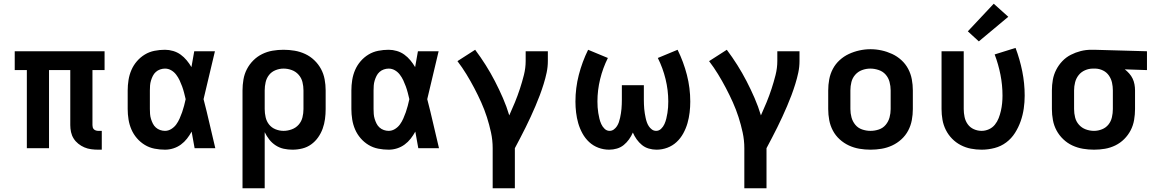

<svg xmlns="http://www.w3.org/2000/svg" viewBox="-20 -795 6190 1030"><path d="M507 8Q488 8 469 5.5Q450 3 432.5 -4.5Q415 -12 400 -24Q385 -36 375 -52Q365 -68 361 -86.5Q357 -105 357 -124V-419H243V0H124V-419H59V-520H541V-419H476V-124Q476 -118 477.5 -112Q479 -106 483.5 -101.5Q488 -97 494.5 -95Q501 -93 507 -93H526V8Z M865 8Q837 8 809 2.5Q781 -3 757 -17.5Q733 -32 714.5 -53.5Q696 -75 685 -100.5Q674 -126 669.5 -154Q665 -182 665 -210V-310Q665 -338 669.5 -366Q674 -394 685 -419.5Q696 -445 714.5 -466.5Q733 -488 757 -502.5Q781 -517 809 -522.5Q837 -528 865 -528Q887 -528 909 -521.5Q931 -515 949 -502Q967 -489 981.5 -471.5Q996 -454 1007 -435Q1011 -456 1014.5 -477.5Q1018 -499 1022 -520H1133Q1117 -456 1102.5 -391.5Q1088 -327 1072 -263Q1089 -198 1104 -132Q1119 -66 1135 0H1024Q1020 -22 1016 -44.5Q1012 -67 1008 -89Q997 -69 983 -51Q969 -33 950.5 -19.5Q932 -6 910 1Q888 8 865 8ZM865 -93Q883 -93 899 -103Q915 -113 925.5 -127.5Q936 -142 943.5 -159Q951 -176 957 -193Q963 -210 967.5 -227.5Q972 -245 976 -263Q972 -280 967.5 -297.5Q963 -315 957 -331.5Q951 -348 943.5 -364Q936 -380 925 -394.5Q914 -409 898.5 -418Q883 -427 865 -427Q852 -427 839 -422.5Q826 -418 816 -409Q806 -400 800 -388Q794 -376 790 -363Q786 -350 785 -336.5Q784 -323 784 -310V-210Q784 -197 785 -183.5Q786 -170 790 -157Q794 -144 800 -132Q806 -120 816 -111Q826 -102 839 -97.5Q852 -93 865 -93Z M1281 215V-310Q1281 -339 1286 -368.5Q1291 -398 1304.5 -424Q1318 -450 1339 -471Q1360 -492 1386.5 -505Q1413 -518 1442 -523Q1471 -528 1501 -528Q1531 -528 1560.5 -523Q1590 -518 1617 -505.5Q1644 -493 1666 -472Q1688 -451 1702 -425Q1716 -399 1721.5 -369.5Q1727 -340 1727 -310V-210Q1727 -183 1723.5 -156.5Q1720 -130 1711 -105Q1702 -80 1686.5 -58Q1671 -36 1649.5 -20.5Q1628 -5 1602 1.5Q1576 8 1549 8Q1525 8 1502 3Q1479 -2 1459 -15Q1439 -28 1424.5 -46.5Q1410 -65 1400 -86V215ZM1501 -93Q1523 -93 1545 -101Q1567 -109 1582 -126Q1597 -143 1602.5 -165Q1608 -187 1608 -210V-310Q1608 -333 1602.5 -355Q1597 -377 1582 -394Q1567 -411 1545.5 -419Q1524 -427 1501 -427Q1479 -427 1458 -418.5Q1437 -410 1423.5 -393Q1410 -376 1405 -354Q1400 -332 1400 -310V-210Q1400 -188 1405 -166Q1410 -144 1423.5 -127Q1437 -110 1458 -101.5Q1479 -93 1501 -93Z M2065 8Q2037 8 2009 2.5Q1981 -3 1957 -17.5Q1933 -32 1914.5 -53.5Q1896 -75 1885 -100.5Q1874 -126 1869.5 -154Q1865 -182 1865 -210V-310Q1865 -338 1869.5 -366Q1874 -394 1885 -419.5Q1896 -445 1914.5 -466.5Q1933 -488 1957 -502.5Q1981 -517 2009 -522.5Q2037 -528 2065 -528Q2087 -528 2109 -521.5Q2131 -515 2149 -502Q2167 -489 2181.5 -471.5Q2196 -454 2207 -435Q2211 -456 2214.5 -477.5Q2218 -499 2222 -520H2333Q2317 -456 2302.5 -391.5Q2288 -327 2272 -263Q2289 -198 2304 -132Q2319 -66 2335 0H2224Q2220 -22 2216 -44.5Q2212 -67 2208 -89Q2197 -69 2183 -51Q2169 -33 2150.5 -19.5Q2132 -6 2110 1Q2088 8 2065 8ZM2065 -93Q2083 -93 2099 -103Q2115 -113 2125.5 -127.5Q2136 -142 2143.5 -159Q2151 -176 2157 -193Q2163 -210 2167.5 -227.5Q2172 -245 2176 -263Q2172 -280 2167.5 -297.5Q2163 -315 2157 -331.5Q2151 -348 2143.5 -364Q2136 -380 2125 -394.5Q2114 -409 2098.5 -418Q2083 -427 2065 -427Q2052 -427 2039 -422.5Q2026 -418 2016 -409Q2006 -400 2000 -388Q1994 -376 1990 -363Q1986 -350 1985 -336.5Q1984 -323 1984 -310V-210Q1984 -197 1985 -183.5Q1986 -170 1990 -157Q1994 -144 2000 -132Q2006 -120 2016 -111Q2026 -102 2039 -97.5Q2052 -93 2065 -93Z M2623 215V0Q2623 -43 2614 -84.5Q2605 -126 2592 -166.5Q2579 -207 2561.5 -246Q2544 -285 2524 -323Q2504 -361 2482 -397Q2460 -433 2434 -467L2529 -528Q2559 -488 2585.5 -446Q2612 -404 2635 -359.5Q2658 -315 2678 -269Q2698 -223 2712 -176Q2728 -211 2742.5 -246.5Q2757 -282 2769 -318.5Q2781 -355 2790.5 -392.5Q2800 -430 2800 -468V-520H2919V-468Q2919 -436 2912.5 -405.5Q2906 -375 2896.5 -344.5Q2887 -314 2876 -284.5Q2865 -255 2852.5 -226Q2840 -197 2827 -168.5Q2814 -140 2800 -112Q2786 -84 2771.5 -56Q2757 -28 2742 0V215Z M3248 8Q3218 8 3190 -2.5Q3162 -13 3140.5 -33Q3119 -53 3104.5 -79.5Q3090 -106 3082 -134Q3074 -162 3070.5 -191.5Q3067 -221 3067 -250Q3067 -323 3085 -393Q3103 -463 3135 -528L3241 -484Q3214 -430 3199.5 -370.5Q3185 -311 3185 -251Q3185 -235 3186 -219.5Q3187 -204 3189.5 -189Q3192 -174 3195.5 -159Q3199 -144 3205.5 -129.5Q3212 -115 3223.5 -104Q3235 -93 3250 -93Q3263 -93 3273 -100.5Q3283 -108 3289.5 -118Q3296 -128 3300 -139.5Q3304 -151 3306.5 -163Q3309 -175 3311 -187Q3313 -199 3314 -211Q3315 -223 3315.5 -235.5Q3316 -248 3316 -260V-338H3434V-260Q3434 -248 3434.5 -235.5Q3435 -223 3436 -211Q3437 -199 3439 -187Q3441 -175 3443.5 -163Q3446 -151 3450 -139.5Q3454 -128 3460.5 -118Q3467 -108 3477 -100.5Q3487 -93 3500 -93Q3515 -93 3526.5 -104Q3538 -115 3544.5 -129.5Q3551 -144 3554.5 -159Q3558 -174 3560.5 -189Q3563 -204 3564 -219.5Q3565 -235 3565 -251Q3565 -311 3550.5 -370.5Q3536 -430 3509 -484L3615 -528Q3647 -463 3665 -393Q3683 -323 3683 -250Q3683 -221 3679.5 -191.5Q3676 -162 3668 -134Q3660 -106 3645.5 -79.5Q3631 -53 3609.5 -33Q3588 -13 3560 -2.5Q3532 8 3502 8Q3481 8 3460.5 2Q3440 -4 3424 -17Q3408 -30 3395.5 -47.5Q3383 -65 3375 -84Q3367 -65 3354.5 -47.5Q3342 -30 3326 -17Q3310 -4 3289.5 2Q3269 8 3248 8Z M3973 215V0Q3973 -43 3964 -84.5Q3955 -126 3942 -166.5Q3929 -207 3911.5 -246Q3894 -285 3874 -323Q3854 -361 3832 -397Q3810 -433 3784 -467L3879 -528Q3909 -488 3935.5 -446Q3962 -404 3985 -359.5Q4008 -315 4028 -269Q4048 -223 4062 -176Q4078 -211 4092.5 -246.5Q4107 -282 4119 -318.5Q4131 -355 4140.5 -392.5Q4150 -430 4150 -468V-520H4269V-468Q4269 -436 4262.5 -405.5Q4256 -375 4246.5 -344.5Q4237 -314 4226 -284.5Q4215 -255 4202.5 -226Q4190 -197 4177 -168.5Q4164 -140 4150 -112Q4136 -84 4121.5 -56Q4107 -28 4092 0V215Z M4650 8Q4620 8 4590.5 3Q4561 -2 4534 -14.5Q4507 -27 4484.5 -47.5Q4462 -68 4448 -94.5Q4434 -121 4428.5 -150.5Q4423 -180 4423 -210V-310Q4423 -340 4428.5 -369.5Q4434 -399 4448 -425.5Q4462 -452 4484.5 -472.5Q4507 -493 4534 -505.5Q4561 -518 4590.5 -524.5Q4620 -531 4650 -531Q4680 -531 4709.5 -524.5Q4739 -518 4766 -505.5Q4793 -493 4815.5 -472.5Q4838 -452 4852 -425.5Q4866 -399 4871.5 -369.5Q4877 -340 4877 -310V-210Q4877 -180 4871.5 -150.5Q4866 -121 4852 -94.5Q4838 -68 4815.5 -47.5Q4793 -27 4766 -14.5Q4739 -2 4709.5 3Q4680 8 4650 8ZM4650 -93Q4673 -93 4695 -100.5Q4717 -108 4731.5 -125.5Q4746 -143 4752 -165Q4758 -187 4758 -210V-310Q4758 -333 4752 -355.5Q4746 -378 4731 -395Q4716 -412 4693.5 -419.5Q4671 -427 4649 -427Q4626 -427 4604.5 -419Q4583 -411 4568 -394Q4553 -377 4547.5 -355Q4542 -333 4542 -310V-210Q4542 -187 4548 -165Q4554 -143 4568.5 -125.5Q4583 -108 4605 -100.5Q4627 -93 4650 -93Z M5246 8Q5217 8 5188.5 2.5Q5160 -3 5134 -16.5Q5108 -30 5087.5 -51Q5067 -72 5054 -98Q5041 -124 5036 -152.5Q5031 -181 5031 -210V-520H5150V-210Q5150 -189 5154.5 -167.5Q5159 -146 5171.5 -128.5Q5184 -111 5204 -102Q5224 -93 5246 -93Q5266 -93 5285 -101.5Q5304 -110 5317 -126Q5330 -142 5337.5 -161.5Q5345 -181 5349.5 -201Q5354 -221 5356 -241.5Q5358 -262 5358 -282Q5358 -339 5347 -394.5Q5336 -450 5316 -503L5428 -538Q5451 -477 5464 -412.5Q5477 -348 5477 -282Q5477 -247 5472 -212.5Q5467 -178 5455.5 -145Q5444 -112 5425 -82Q5406 -52 5378 -31Q5350 -10 5315.5 -1Q5281 8 5246 8ZM5231 -573 5172 -627 5311 -775 5389 -705Z M5849 8Q5819 8 5789.5 3Q5760 -2 5733 -14.5Q5706 -27 5684 -48Q5662 -69 5648 -95Q5634 -121 5628.5 -150.5Q5623 -180 5623 -210V-310Q5623 -339 5628 -367Q5633 -395 5646 -420.5Q5659 -446 5679 -467Q5699 -488 5724.5 -501Q5750 -514 5777.5 -521Q5805 -528 5834 -528Q5838 -528 5842 -528Q5846 -528 5850 -528L6133 -520V-419L6014 -423Q6027 -413 6038 -400.5Q6049 -388 6056 -373.5Q6063 -359 6066 -342.5Q6069 -326 6069 -310V-210Q6069 -181 6064 -151.5Q6059 -122 6045.5 -96Q6032 -70 6011 -49Q5990 -28 5963.5 -15Q5937 -2 5908 3Q5879 8 5849 8ZM5849 -93Q5871 -93 5892 -101.5Q5913 -110 5926.5 -127Q5940 -144 5945 -166Q5950 -188 5950 -210V-310Q5950 -331 5945.5 -351.5Q5941 -372 5929 -389.5Q5917 -407 5898 -416.5Q5879 -426 5858 -427H5850Q5848 -427 5846.5 -427Q5845 -427 5843 -427Q5821 -427 5800.5 -418Q5780 -409 5766.5 -392Q5753 -375 5747.5 -353.5Q5742 -332 5742 -310V-210Q5742 -187 5747.5 -165Q5753 -143 5768 -126Q5783 -109 5804.5 -101Q5826 -93 5849 -93Z"/></svg>

Font: Zed Sans Extended
Style: Bold
Weight: 700
Width: 7
Designer: Belleve Invis
Foundry: Belleve Invis
Version: Version 1.0.0; ttfautohint (v1.8.4)